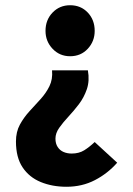

<svg xmlns="http://www.w3.org/2000/svg" viewBox="-20 -530 510 734"><path d="M234 184Q180 184 136 166Q92 148 66.5 110Q41 72 41 11Q41 -26 56 -53.5Q71 -81 92.5 -104.5Q114 -128 135 -151Q156 -174 169 -200.5Q182 -227 179 -261H316Q323 -221 312 -189Q301 -157 281.5 -131.5Q262 -106 241.5 -84Q221 -62 206.5 -41.5Q192 -21 192 0Q192 19 200.5 32Q209 45 223 51Q237 57 254 57Q282 57 302 44.5Q322 32 342 13L428 92Q392 133 343 158.5Q294 184 234 184ZM248 -315Q208 -315 181 -343.5Q154 -372 154 -412Q154 -454 181 -482Q208 -510 248 -510Q289 -510 315.5 -482Q342 -454 342 -412Q342 -372 315.5 -343.5Q289 -315 248 -315Z"/></svg>

Font: Mada ExtraBold
Style: Regular
Weight: 800
Designer: Khaled Hosny
Version: Version 1.5